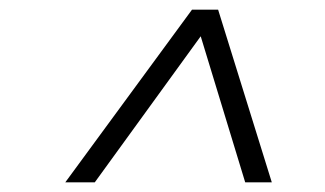

<svg xmlns="http://www.w3.org/2000/svg" viewBox="-20 -688 672 397"><path d="M115 -311 377 -668H431L542 -311H487L395 -613L176 -311Z"/></svg>

Font: Atkinson Hyperlegible Mono ExtraLight
Style: Italic
Weight: 200
Italic angle: -12°
Monospace: yes
Designer: Elliott Scott, Megan Eiswerth, Linus Boman, Theodore Petrosky, Letters from Sweden
Foundry: Applied Design Works, Letters from Sweden
Version: Version 2.001